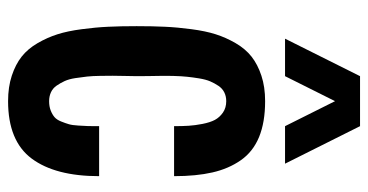

<svg xmlns="http://www.w3.org/2000/svg" viewBox="-240 -671 920 480"><g transform="rotate(90 220.0 -431.0)"><path d="M232.9 -808.6 170.4 -683.6H76.7L170.4 -871.1H295.4L389.2 -683.6H295.4ZM170.4 -312.5Q170.4 -302.7 169.9 -284.4Q169.4 -266.1 169.4 -252.9Q169.4 -239.7 169.7 -221.2Q169.9 -202.6 171.4 -188.7Q172.9 -174.8 175.3 -159.2Q177.7 -143.6 182.6 -132.8Q187.5 -122.1 194.1 -112.5Q200.7 -103 210.7 -98.4Q220.7 -93.8 232.9 -93.8Q246.1 -93.8 256.1 -97.7Q266.1 -101.6 272.7 -107.2Q279.3 -112.8 283.7 -123.8Q288.1 -134.8 290.5 -143.1Q293 -151.4 293.9 -167Q294.9 -182.6 295.2 -191.7Q295.4 -200.7 295.4 -218.8H420.4Q420.4 -109.4 376.5 -50.3Q332.5 8.8 232.9 8.8Q197.3 8.8 169.2 -0.5Q141.1 -9.8 121.6 -25.1Q102.1 -40.5 87.9 -64.9Q73.7 -89.4 65.7 -114.7Q57.6 -140.1 53 -175.3Q48.3 -210.4 46.9 -241.2Q45.4 -272 45.4 -312.5Q45.4 -353 46.9 -383.8Q48.3 -414.6 53 -449.7Q57.6 -484.9 65.7 -510.3Q73.7 -535.6 87.9 -560.1Q102.1 -584.5 121.6 -599.9Q141.1 -615.2 169.2 -624.5Q197.3 -633.8 232.9 -633.8Q285.6 -633.8 322.5 -618.7Q359.4 -603.5 380.6 -573Q401.9 -542.5 411.1 -502Q420.4 -461.4 420.4 -406.2H295.4Q295.4 -427.2 294.4 -442.6Q293.5 -458 289.8 -477.1Q286.1 -496.1 279.8 -508.1Q273.4 -520 261.5 -528.3Q249.5 -536.6 232.9 -536.6Q220.7 -536.6 210.9 -531.7Q201.2 -526.9 194.6 -517.1Q188 -507.3 183.3 -496.3Q178.7 -485.4 176 -469Q173.3 -452.6 171.9 -438.7Q170.4 -424.8 169.9 -405.5Q169.4 -386.2 169.7 -373Q169.9 -359.9 170.2 -340.8Q170.4 -321.8 170.4 -312.5Z"/></g></svg>

Font: Oswald
Style: Stencbab
Weight: 400
Designer: Mathieu Le Lay
Foundry: Mathieu Le Lay
Version: Version 1.000